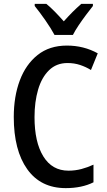

<svg xmlns="http://www.w3.org/2000/svg" viewBox="-20 -960 550 990"><path d="M328 -635Q271 -635 233 -598Q195 -561 176.5 -498Q158 -435 158 -356Q158 -227 203.5 -153.5Q249 -80 333 -80Q368 -80 400 -88.5Q432 -97 462 -111V-20Q402 10 319 10Q190 10 120.5 -87.5Q51 -185 51 -357Q51 -462 82 -545Q113 -628 174 -676.5Q235 -725 325 -725Q412 -725 484 -685L449 -599Q423 -615 393 -625Q363 -635 328 -635ZM261 -780Q244 -812 214.5 -854.5Q185 -897 159 -929V-940H219Q240 -923 263 -899.5Q286 -876 309 -850Q334 -878 354 -898Q374 -918 399 -940H459V-929Q443 -909 423.5 -883Q404 -857 385.5 -829.5Q367 -802 356 -780Z"/></svg>

Font: Noto Sans Lao Condensed Medium
Style: Regular
Weight: 500
Width: 3
Designer: Monotype Design Team
Foundry: Monotype Imaging Inc.
Version: Version 2.003; ttfautohint (v1.8.4.7-5d5b)